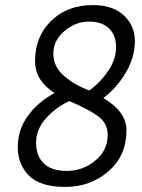

<svg xmlns="http://www.w3.org/2000/svg" viewBox="-20 -730 558 756"><path d="M387 -344Q478 -290 478 -217Q478 -117 407 -55.5Q336 6 237 6Q138 6 94 -38.5Q50 -83 50 -151Q50 -219 89.5 -273.5Q129 -328 195 -364Q118 -412 118 -490Q118 -586 181.5 -648Q245 -710 346 -710Q424 -710 467.5 -669.5Q511 -629 511 -567.5Q511 -506 476.5 -446Q442 -386 387 -344ZM404 -199Q404 -244 367.5 -271.5Q331 -299 253 -332Q199 -307 160.5 -263.5Q122 -220 122 -168.5Q122 -117 152 -87Q182 -57 243.5 -57Q305 -57 354.5 -97Q404 -137 404 -199ZM332 -374Q376 -406 406.5 -451.5Q437 -497 437 -544Q437 -591 409.5 -618Q382 -645 330 -645Q278 -645 234 -608Q190 -571 190 -518.5Q190 -466 234.5 -429Q279 -392 332 -374Z"/></svg>

Font: Gudea
Style: Italic
Weight: 400
Version: Version 1.002